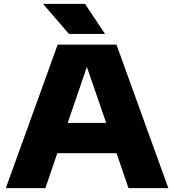

<svg xmlns="http://www.w3.org/2000/svg" viewBox="-20 -970 898 990"><path d="M10 0 277.5 -740H580.5L848 0H642.5L581 -180H275.5L214 0ZM329 -336H527.5L428 -625ZM335.5 -795 202 -950H418.5L521.5 -795Z"/></svg>

Font: Encode Sans Expanded Expanded ExtraBold
Style: Regular
Weight: 800
Width: 7
Designer: Multiple Designers
Foundry: Impallari Type
Version: Version 3.000; ttfautohint (v1.8.3) -l 8 -r 50 -G 200 -x 14 